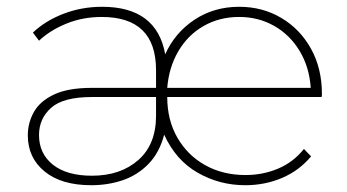

<svg xmlns="http://www.w3.org/2000/svg" viewBox="-20 -543 1022 566"><path d="M249 3Q161 3 111.5 -37.5Q62 -78 62 -144Q62 -181 80 -213Q98 -245 139.5 -264.5Q181 -284 251 -284H440V-336Q440 -493 280 -493Q224 -493 176 -473.5Q128 -454 95 -423L77 -447Q114 -482 167.5 -502.5Q221 -523 281 -523Q442 -523 467 -383Q496 -447 553.5 -485Q611 -523 685 -523Q754 -523 809.5 -490Q865 -457 897 -399Q929 -341 929 -266Q929 -261 928 -257H473Q473 -189 503 -137Q533 -85 585 -56Q637 -27 704 -27Q755 -27 800 -46Q845 -65 876 -104L897 -82Q862 -40 811.5 -18.5Q761 3 703 3Q627 3 562.5 -34Q498 -71 464 -146Q450 -93 418 -60Q386 -27 342.5 -12Q299 3 249 3ZM473 -284H896Q892 -345 863.5 -392.5Q835 -440 788.5 -466.5Q742 -493 685 -493Q627 -493 580.5 -466.5Q534 -440 506 -392.5Q478 -345 473 -284ZM440 -257H251Q166 -257 130.5 -225Q95 -193 95 -145Q95 -90 136 -57.5Q177 -25 251 -25Q335 -25 387.5 -71Q440 -117 440 -202Z"/></svg>

Font: Montserrat ExtraLight
Style: Regular
Weight: 200
Designer: Julieta Ulanovsky
Foundry: Julieta Ulanovsky
Version: Version 9.000; ttfautohint (v1.8.4.7-5d5b)